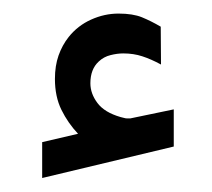

<svg xmlns="http://www.w3.org/2000/svg" viewBox="-20 -805 309 280"><path d="M93.8 -609.9Q79.1 -625.5 69.6 -644.8Q60.1 -664.1 60.1 -689.9Q60.1 -709 65.4 -724.1Q70.8 -739.3 80.1 -751Q93.3 -767.6 112.8 -776.4Q132.3 -785.2 152.8 -785.2Q173.8 -785.2 187 -779.8Q200.2 -774.4 214.4 -766.1L214.8 -710.9Q200.2 -718.8 187.5 -722.9Q174.8 -727.1 159.7 -727.1Q150.9 -727.1 141.1 -724.6Q131.3 -722.2 124 -715.3Q111.8 -704.1 111.8 -683.6Q111.8 -668.5 122.1 -654.8Q132.3 -641.1 155.8 -634.3Q158.2 -633.8 160.6 -633.1Q163.1 -632.3 165.5 -632.3Q168 -632.3 169.9 -632.3L233.4 -645.5V-591.3L41.5 -545.4V-597.7Z"/></svg>

Font: Vazir FD-UI
Style: Bold-FD-UI
Weight: 700
Designer: Saber Rastikerdar
Foundry: Saber Rastikerdar
Version: Version 30.0.0